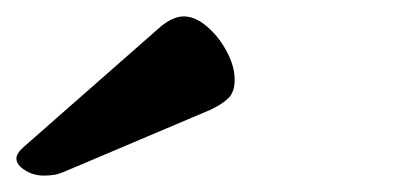

<svg xmlns="http://www.w3.org/2000/svg" viewBox="-288 -734 508 234"><path d="M-259 -555Q-268 -547 -268 -541Q-268 -533 -257.5 -526.5Q-247 -520 -235 -520Q-227 -520 -221.5 -521Q-216 -522 -209 -525L-32 -600Q-17 -607 -9.5 -614.5Q-2 -622 -2 -637Q-2 -653 -11.5 -671Q-21 -689 -35.5 -701.5Q-50 -714 -64 -714Q-78 -714 -94 -700Z"/></svg>

Font: Alkatra
Style: Regular
Weight: 400
Designer: Suman Bhandary
Version: Version 1.100;gftools[0.9.22]